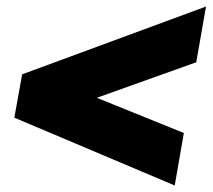

<svg xmlns="http://www.w3.org/2000/svg" viewBox="-20 -550 652 589"><path d="M48 -322 612 -530 582 -359 277 -250 544 -142 516 19 24 -189Z"/></svg>

Font: Livvic Black
Style: Italic
Weight: 900
Italic angle: -10°
Designer: Jacques Le Bailly, Baron von Fonthausen
Version: Version 1.001; ttfautohint (v1.8.2)